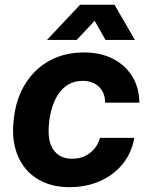

<svg xmlns="http://www.w3.org/2000/svg" viewBox="-20 -763 617 793"><path d="M267.4 10Q208.6 10 162.3 -9.8Q116 -29.6 85 -67.1Q54 -104.7 41.4 -157.4Q28.9 -210 37.4 -275.7Q43.9 -333.6 66.1 -382.7Q88.4 -431.9 125.7 -468.6Q163 -505.4 213.4 -525.9Q263.9 -546.3 327.3 -546.3Q395.7 -546.3 446.6 -520.2Q497.4 -494.1 526.2 -447.5Q555 -400.9 555.7 -338.9H414.1Q414.3 -366.6 402.6 -386.8Q390.9 -407 370.2 -418Q349.6 -429 321.6 -429Q287.3 -429 261.5 -413.6Q235.7 -398.1 218.5 -370.7Q201.3 -343.3 191.8 -307.1Q182.3 -270.9 180.9 -229Q179.4 -189.3 191 -162.1Q202.6 -134.9 224.6 -121.1Q246.6 -107.3 276.9 -107.3Q305.4 -107.3 328.4 -117.4Q351.4 -127.6 368.1 -146.6Q384.9 -165.6 393.3 -193.6H534.6Q524.1 -131.7 486.9 -85.9Q449.6 -40.1 393.1 -15.1Q336.6 10 267.4 10ZM174.1 -598.1 310.9 -743.4H453L537.1 -598.1H415.7L371 -677L296.7 -598.1Z"/></svg>

Font: Mona Sans
Style: Italic
Weight: 200
Italic angle: -11.6951°
Designer: Deni Anggara
Foundry: GitHub
Version: Version 2.000